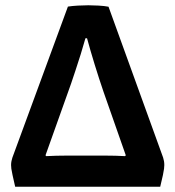

<svg xmlns="http://www.w3.org/2000/svg" viewBox="-20 -708 665 728"><path d="M37.5 0Q31 -29 27.5 -44.5Q24 -60 23 -68.2Q22 -76.5 22 -82Q22 -90 23.5 -97.2Q25 -104.5 27 -110.5L237.5 -683Q253 -685.5 275.8 -686.8Q298.5 -688 315 -688Q331 -688 353.8 -686.8Q376.5 -685.5 391.5 -682.5L598.5 -110.5Q600.5 -104 601.8 -97Q603 -90 603 -82Q603 -76.5 602 -68.2Q601 -60 597.8 -44.5Q594.5 -29 587.5 0ZM457 -119 372.5 -360Q356 -408 339 -463.2Q322 -518.5 310 -563H304Q296 -534.5 286 -502.2Q276 -470 266.2 -440.8Q256.5 -411.5 249.5 -391L152.5 -119L155.5 -116Q172 -117 193.5 -117.5Q215 -118 231.5 -118H380.5Q397 -118 418 -117.5Q439 -117 454 -116Z"/></svg>

Font: Signika SemiBold
Style: Regular
Weight: 600
Designer: Anna Giedry
Foundry: Anna Giedry
Version: Version 2.001